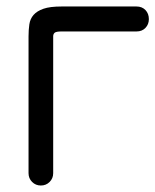

<svg xmlns="http://www.w3.org/2000/svg" viewBox="-20 -572 479 592"><path d="M170 -475Q153 -475 148.5 -471Q144 -467 144 -460V-38Q144 -22 133 -11Q122 0 106 0Q90 0 79 -11Q68 -22 68 -38V-460Q68 -480 70.5 -497Q73 -514 83.5 -526Q94 -538 114 -545Q134 -552 170 -552H401Q418 -552 428.5 -541Q439 -530 439 -513Q439 -497 428.5 -486Q418 -475 401 -475Z"/></svg>

Font: VDS Compensated
Style: Light
Weight: 300
Designer: artmaker
Foundry: artmaker
Version: Version 1.000 2012 initial release